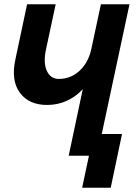

<svg xmlns="http://www.w3.org/2000/svg" viewBox="-20 -730 640 900"><path d="M302 0 368 -312Q336 -277 293 -257.5Q250 -238 201 -238Q115 -238 73 -295.5Q31 -353 52 -451L107 -710H241L196 -500Q182 -436 199.5 -398Q217 -360 256 -360Q311 -360 352.5 -398Q394 -436 408 -500L453 -710H587L457 -102H552L499 150H365L397 0Z"/></svg>

Font: Geist Mono ExtraBold
Style: Italic
Weight: 800
Italic angle: -12°
Monospace: yes
Designer: Basement.studio, Andrés Briganti, Mateo Zaragoza
Foundry: Basement.studio, Vercel, Andrés Briganti, Guido Ferreyra, Mateo Zaragoza
Version: Version 1.500; ttfautohint (v1.8.4.7-5d5b)